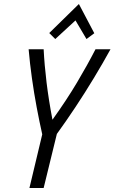

<svg xmlns="http://www.w3.org/2000/svg" viewBox="-20 -939 572 959"><path d="M127 0 191 -268Q177 -330 163.5 -401.5Q150 -473 139.5 -548Q129 -623 123 -693H198Q202 -614 212.5 -527.5Q223 -441 242 -341Q313 -440 365 -527.5Q417 -615 457 -693H532Q494 -624 449 -549.5Q404 -475 356.5 -403.5Q309 -332 264 -270L198 0ZM256 -744 226 -774 374 -919 451 -773 412 -744 357 -837Z"/></svg>

Font: Ubuntu Sans Condensed
Style: Italic
Weight: 400
Width: 3
Italic angle: -13.5°
Designer: Dalton Maag Ltd
Foundry: Dalton Maag Ltd
Version: Version 1.006; ttfautohint (v1.8.4.7-5d5b)